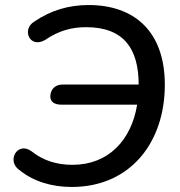

<svg xmlns="http://www.w3.org/2000/svg" viewBox="-20 -734 715 763"><path d="M265 9C497 9 635 -167 635 -397C635 -612 511 -714 332 -714C253 -714 182 -693 116 -648C65 -617 98 -540 159 -575C214 -613 267 -626 322 -626C474 -626 531 -538 531 -398H229C201 -398 182 -382 180 -353C179 -330 195 -318 225 -318H525C502 -177 411 -79 268 -79C206 -79 151 -96 105 -133C50 -173 5 -96 56 -59C114 -12 187 9 265 9Z"/></svg>

Font: SN Pro Medium
Style: Italic
Weight: 400
Italic angle: -9°
Designer: Tobias Whetton
Foundry: Supernotes
Version: Version 1.001;Glyphs 3.2 (3249)